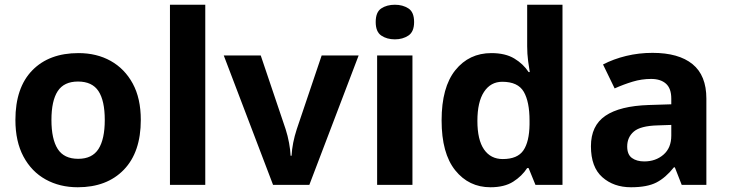

<svg xmlns="http://www.w3.org/2000/svg" viewBox="-20 -780 3075 810"><path d="M574 -274Q574 -138 502.5 -64Q431 10 308 10Q232 10 172.5 -23Q113 -56 79 -119.5Q45 -183 45 -274Q45 -410 116 -483Q187 -556 311 -556Q388 -556 447 -523Q506 -490 540 -427.5Q574 -365 574 -274ZM197 -274Q197 -193 223.5 -151.5Q250 -110 310 -110Q369 -110 395.5 -151.5Q422 -193 422 -274Q422 -355 395.5 -395.5Q369 -436 309 -436Q250 -436 223.5 -395.5Q197 -355 197 -274Z M846 0H697V-760H846Z M1132 0 924 -546H1080L1185 -235Q1194 -207 1199.5 -177Q1205 -147 1206 -123H1210Q1213 -177 1232 -235L1337 -546H1493L1285 0Z M1646 -760Q1679 -760 1703 -744.5Q1727 -729 1727 -687Q1727 -646 1703 -630Q1679 -614 1646 -614Q1612 -614 1588.5 -630Q1565 -646 1565 -687Q1565 -729 1588.5 -744.5Q1612 -760 1646 -760ZM1720 -546V0H1571V-546Z M2049 10Q1958 10 1900.5 -61.5Q1843 -133 1843 -272Q1843 -412 1901 -484Q1959 -556 2053 -556Q2112 -556 2150 -533Q2188 -510 2210 -476H2215Q2212 -492 2208 -522.5Q2204 -553 2204 -585V-760H2353V0H2239L2210 -71H2204Q2182 -37 2145 -13.5Q2108 10 2049 10ZM2101 -109Q2163 -109 2188 -145.5Q2213 -182 2214 -255V-271Q2214 -351 2189.5 -393Q2165 -435 2099 -435Q2050 -435 2022 -392.5Q1994 -350 1994 -270Q1994 -190 2022 -149.5Q2050 -109 2101 -109Z M2733 -557Q2843 -557 2901.5 -509.5Q2960 -462 2960 -364V0H2856L2827 -74H2823Q2788 -30 2749 -10Q2710 10 2642 10Q2569 10 2521 -32.5Q2473 -75 2473 -163Q2473 -250 2534 -291.5Q2595 -333 2717 -337L2812 -340V-364Q2812 -407 2789.5 -427Q2767 -447 2727 -447Q2687 -447 2649 -435.5Q2611 -424 2573 -407L2524 -508Q2568 -531 2621.5 -544Q2675 -557 2733 -557ZM2754 -251Q2682 -249 2654 -225Q2626 -201 2626 -162Q2626 -128 2646 -113.5Q2666 -99 2698 -99Q2746 -99 2779 -127.5Q2812 -156 2812 -208V-253Z"/></svg>

Font: Noto Sans Bamum
Style: Bold
Weight: 700
Designer: Monotype Design Team
Foundry: Monotype Imaging Inc.
Version: Version 2.002; ttfautohint (v1.8.4.7-5d5b)